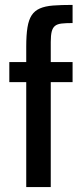

<svg xmlns="http://www.w3.org/2000/svg" viewBox="-20 -763 336 783"><path d="M87 0V-428H18V-510H87V-573Q87 -620 92 -651Q97 -682 109 -700.5Q121 -719 142.5 -728.5Q164 -738 197 -740.5Q230 -743 276 -743V-669Q248 -669 231 -667Q214 -665 204.5 -657.5Q195 -650 191 -634.5Q187 -619 187 -592V-510H276V-428H187V0Z"/></svg>

Font: Saira Condensed SemiBold
Style: Regular
Weight: 600
Width: 3
Designer: Hector Gatti with collaboration of the Omnibus-Type team
Foundry: Omnibus-Type
Version: Version 1.100